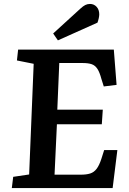

<svg xmlns="http://www.w3.org/2000/svg" viewBox="-20 -955 653 975"><path d="M151 -631 66 -648 72 -703H558L572 -524L507 -516L495 -554Q486 -588 474.5 -605.5Q463 -623 445.5 -629Q428 -635 399 -635H281L271 -398H502L497 -324H269L257 -68H391Q419 -68 438 -74Q457 -80 470.5 -97.5Q484 -115 495 -149L509 -193H576L552 0H40L47 -57L128 -69ZM388 -911Q402 -924 413 -929.5Q424 -935 437 -935Q457 -935 470.5 -920.5Q484 -906 484 -882Q484 -874 481.5 -862.5Q479 -851 475 -840L274 -750L250 -785Z"/></svg>

Font: Literata 18pt SemiBold
Style: Italic
Weight: 600
Italic angle: -2°
Designer: Latin by Veronika Burian and Jose Scaglione. Greek by Irene Vlachou. Cyrillic by Vera Evstafieva
Foundry: TypeTogether
Version: Version 3.103;gftools[0.9.29]